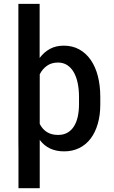

<svg xmlns="http://www.w3.org/2000/svg" viewBox="-20 -782 595 1005"><path d="M393.6 -237.3V-274.4Q393.6 -314 386.7 -346.9Q379.9 -379.9 366.2 -403.8Q352.5 -427.7 331.8 -441.2Q311 -454.6 283.7 -454.6Q249.5 -454.6 225.8 -437.7Q202.1 -420.9 188 -393.1V-133.3Q202.1 -105.5 225.8 -90.6Q249.5 -75.7 284.2 -75.7Q312.5 -75.7 333.3 -87.6Q354 -99.6 367.4 -121.1Q380.9 -142.6 387.2 -172.1Q393.6 -201.7 393.6 -237.3ZM504.9 -274.9V-233.9Q504.9 -179.2 491.9 -134.3Q479 -89.4 454.8 -57.1Q430.7 -24.9 395.3 -7.3Q359.9 10.3 315.4 10.3Q232.4 10.3 188 -49.8V203.1H76.7V8.8Q76.7 -4.9 76.4 -18.3Q76.2 -31.7 76.2 -45.9V-761.7H187.5V-478.5Q210.4 -509.3 241.5 -526.1Q272.5 -543 314 -543Q359.4 -543 394.8 -523.4Q430.2 -503.9 454.8 -468.5Q479.5 -433.1 492.2 -383.8Q504.9 -334.5 504.9 -274.9Z"/></svg>

Font: Ufes Sans Medium
Style: Regular
Weight: 500
Designer: Ricardo Esteves & Filipe Motta
Foundry: ProDesignUfes - Ricardo Esteves, Filipe Motta (This is a derivative work, based on Roboto family, by Christian Robertson
Version: Version 2.0